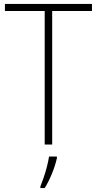

<svg xmlns="http://www.w3.org/2000/svg" viewBox="-20 -734 493 975"><path d="M245 0H207V-678H5V-714H447V-678H245ZM269 69Q261 105 244.5 146Q228 187 207 221H185V213Q192 196 201.5 168.5Q211 141 218.5 111.5Q226 82 229 61H269Z"/></svg>

Font: Noto Sans Hebrew SemiCondensed ExtraLight
Style: Regular
Weight: 200
Width: 4
Designer: Monotype Design Team
Foundry: Monotype Imaging Inc.
Version: Version 2.004; ttfautohint (v1.8.4.7-5d5b)